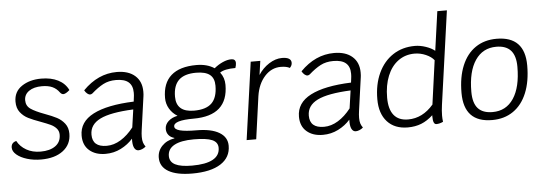

<svg xmlns="http://www.w3.org/2000/svg" viewBox="-62 -974 3852 1358"><g transform="rotate(-5 1864.0 -294.5)"><path d="M-4 -92Q-4 -127 32 -136Q54 -95 97 -70.5Q140 -46 198 -46Q264 -46 303 -74Q342 -102 342 -154Q342 -180 325.5 -198.5Q309 -217 284 -228.5Q259 -240 216 -256Q163 -275 130 -291.5Q97 -308 74 -337.5Q51 -367 51 -413Q51 -484 107.5 -522Q164 -560 246 -560Q316 -560 365.5 -535Q415 -510 438 -462Q410 -437 393 -437Q381 -437 370 -451Q350 -479 320.5 -492.5Q291 -506 246 -506Q189 -506 154.5 -482Q120 -458 120 -417Q120 -377 152 -355Q184 -333 249 -309Q301 -290 333.5 -273Q366 -256 388.5 -227Q411 -198 411 -155Q411 -79 353 -34.5Q295 10 196 10Q143 10 97 -4Q51 -18 23.5 -41.5Q-4 -65 -4 -92Z M923 -137Q919 -110 919 -87Q919 -63 924 -47.5Q929 -32 940 -17Q929 -7 914.5 -1Q900 5 888 5Q868 5 857.5 -16.5Q847 -38 849 -81Q814 -41 763.5 -15.5Q713 10 654 10Q583 10 539.5 -27.5Q496 -65 496 -133Q496 -231 595.5 -282.5Q695 -334 884 -341L888 -373Q890 -384 890 -404Q890 -454 861 -479Q832 -504 772 -504Q720 -504 681 -483.5Q642 -463 598 -424Q590 -418 582 -418Q572 -418 561 -427Q550 -436 542 -451Q649 -560 782 -560Q865 -560 911.5 -519Q958 -478 958 -406Q958 -384 956 -373ZM858 -160 876 -286Q714 -279 640 -242.5Q566 -206 566 -134Q566 -46 667 -46Q718 -46 767 -76Q816 -106 858 -160Z M1621 -515Q1543 -515 1511 -492Q1541 -454 1541 -403Q1541 -184 1296 -184Q1154 -184 1154 -141Q1154 -120 1192 -110Q1230 -100 1309 -100Q1413 -100 1469.5 -66.5Q1526 -33 1526 28Q1526 111 1455 156.5Q1384 202 1253 202Q1143 202 1084.5 168Q1026 134 1026 70Q1026 22 1059.5 -13Q1093 -48 1148 -57V-60Q1122 -67 1107.5 -85Q1093 -103 1093 -128Q1093 -159 1118 -182.5Q1143 -206 1184 -214Q1148 -236 1127.5 -271Q1107 -306 1107 -347Q1107 -452 1168 -506Q1229 -560 1348 -560Q1424 -560 1475 -526Q1504 -550 1536.5 -564.5Q1569 -579 1597 -579Q1628 -579 1628 -550Q1628 -535 1621 -515ZM1470 -403Q1470 -456 1438.5 -481Q1407 -506 1341 -506Q1258 -506 1218 -467.5Q1178 -429 1178 -350Q1178 -240 1304 -240Q1390 -240 1430 -279.5Q1470 -319 1470 -403ZM1098 64Q1098 106 1137 126Q1176 146 1256 146Q1354 146 1404 118.5Q1454 91 1454 37Q1454 -3 1414 -20.5Q1374 -38 1284 -38Q1193 -38 1145.5 -12Q1098 14 1098 64Z M2021 -517Q2021 -498 2005 -482Q1982 -495 1941 -495Q1875 -495 1827 -442Q1779 -389 1766 -303L1724 0H1656L1733 -550H1801L1787 -451Q1817 -498 1863 -527.5Q1909 -557 1955 -557Q2021 -557 2021 -517Z M2466 -137Q2462 -110 2462 -87Q2462 -63 2467 -47.5Q2472 -32 2483 -17Q2472 -7 2457.5 -1Q2443 5 2431 5Q2411 5 2400.5 -16.5Q2390 -38 2392 -81Q2357 -41 2306.5 -15.5Q2256 10 2197 10Q2126 10 2082.5 -27.5Q2039 -65 2039 -133Q2039 -231 2138.5 -282.5Q2238 -334 2427 -341L2431 -373Q2433 -384 2433 -404Q2433 -454 2404 -479Q2375 -504 2315 -504Q2263 -504 2224 -483.5Q2185 -463 2141 -424Q2133 -418 2125 -418Q2115 -418 2104 -427Q2093 -436 2085 -451Q2192 -560 2325 -560Q2408 -560 2454.5 -519Q2501 -478 2501 -406Q2501 -384 2499 -373ZM2401 -160 2419 -286Q2257 -279 2183 -242.5Q2109 -206 2109 -134Q2109 -46 2210 -46Q2261 -46 2310 -76Q2359 -106 2401 -160Z M3054 -128Q3048 -85 3048 -52Q3048 -30 3051 -8Q3026 4 3003 4Q2979 4 2979 -50V-61Q2939 -24 2896 -7Q2853 10 2800 10Q2707 10 2654.5 -47.5Q2602 -105 2602 -207Q2602 -312 2639 -392Q2676 -472 2743 -516Q2810 -560 2899 -560Q2936 -560 2976 -546.5Q3016 -533 3040 -513L3079 -791H3147ZM2987 -136 3030 -447Q3011 -472 2972 -489Q2933 -506 2892 -506Q2826 -506 2776 -469.5Q2726 -433 2699 -366.5Q2672 -300 2672 -212Q2672 -130 2706 -88Q2740 -46 2807 -46Q2910 -46 2987 -136Z M3199 -200Q3199 -312 3232.5 -393Q3266 -474 3329 -517Q3392 -560 3479 -560Q3679 -560 3679 -353Q3679 -240 3645.5 -158.5Q3612 -77 3549 -33.5Q3486 10 3399 10Q3199 10 3199 -200ZM3609 -350Q3609 -428 3575 -466Q3541 -504 3472 -504Q3376 -504 3322.5 -425Q3269 -346 3269 -202Q3269 -122 3303 -84Q3337 -46 3407 -46Q3503 -46 3556 -125.5Q3609 -205 3609 -350Z"/></g></svg>

Font: Krub
Style: Italic
Weight: 400
Italic angle: -8°
Designer: Ekaluck Peanpanawate
Foundry: Cadson Demak Co.,Ltd.
Version: Version 1.000; ttfautohint (v1.6)